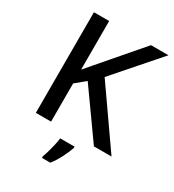

<svg xmlns="http://www.w3.org/2000/svg" viewBox="-219 -837 1069 1180"><g transform="rotate(30 316.0 -246.5)"><path d="M632 0H507L273 -329L203 -271V0H95V-714H203V-369Q229 -399 255 -429.5Q281 -460 307 -490L500 -714H624L351 -402ZM405 70Q396 99 374 143Q352 187 325 221H266V209Q273 191 280.5 164.5Q288 138 294.5 110Q301 82 303 61H405Z"/></g></svg>

Font: Noto Sans Ethiopic Medium
Style: Regular
Weight: 500
Designer: Monotype Design Team
Foundry: Monotype Imaging Inc.
Version: Version 2.102; ttfautohint (v1.8.4.7-5d5b)